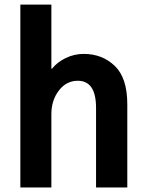

<svg xmlns="http://www.w3.org/2000/svg" viewBox="-20 -832 642 852"><path d="M70.3 0V-811.5H208V-527.3H210.9Q234.4 -556.6 272 -574.7Q309.6 -592.8 351.6 -592.8Q433.6 -592.8 489.3 -539.6Q544.9 -486.3 544.9 -369.1V0H406.2V-353.5Q406.2 -473.6 325.2 -473.6Q274.4 -473.6 241.2 -430.2Q208 -386.7 208 -326.2V0Z"/></svg>

Font: Gothic A1 ExtraBold
Style: Regular
Weight: 800
Designer: HanYang I&C Co.,Ltd.
Foundry: HanYang I&C Co.,Ltd.
Version: Version 2.50